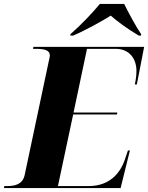

<svg xmlns="http://www.w3.org/2000/svg" viewBox="-51 -951 749 971"><path d="M305 -778V-771H319C388 -801 468 -846 509 -872C540 -845 588 -808 651 -771H662L663 -778C639 -812 596 -892 577 -931H454C414 -883 358 -824 305 -778ZM-31 0H559L606 -190H596L579 -140C562 -91 515 -10 398 -10H242L319 -372H541L542 -382H321L389 -704H534C604 -704 639 -653 639 -593C639 -572 637 -554 631 -524H641L678 -714H118L116 -704H129C172 -704 201 -698 201 -671C201 -663 198 -653 196 -643L74 -67C64 -19 26 -10 -16 -10H-29Z"/></svg>

Font: Noto Serif Display ExtraBold
Style: Italic
Weight: 800
Italic angle: -12°
Designer: Monotype Design Team
Foundry: Monotype Imaging Inc.
Version: Version 2.009